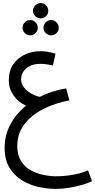

<svg xmlns="http://www.w3.org/2000/svg" viewBox="-20 -831 617 1245"><path d="M343 394Q289 394 231 381.5Q173 369 123 338.5Q73 308 41.5 256.5Q10 205 10 127Q10 46 47 -23.5Q84 -93 149 -146Q99 -167 68 -212Q37 -257 37 -310Q37 -373 66.5 -415Q96 -457 142.5 -478Q189 -499 241 -499Q289 -499 340 -483L323 -406Q281 -417 241 -417Q186 -417 151.5 -388.5Q117 -360 117 -316Q117 -286 136.5 -262.5Q156 -239 184 -223.5Q212 -208 238 -203Q316 -242 409 -258L430 -180Q333 -162 256.5 -122Q180 -82 136 -22.5Q92 37 92 115Q92 174 116 212.5Q140 251 178.5 272.5Q217 294 260.5 303Q304 312 343 312Q396 312 451 302.5Q506 293 551 274L577 344Q553 356 513.5 367.5Q474 379 429 386.5Q384 394 343 394ZM244 -712Q223 -712 208.5 -726.5Q194 -741 194 -761Q194 -781 208.5 -796Q223 -811 244 -811Q264 -811 278.5 -796Q293 -781 293 -761Q293 -741 278.5 -726.5Q264 -712 244 -712ZM176 -602Q155 -602 140.5 -616.5Q126 -631 126 -651Q126 -671 140.5 -686Q155 -701 176 -701Q196 -701 210.5 -686Q225 -671 225 -651Q225 -631 210.5 -616.5Q196 -602 176 -602ZM312 -602Q291 -602 276.5 -616.5Q262 -631 262 -651Q262 -671 276.5 -686Q291 -701 312 -701Q332 -701 346.5 -686Q361 -671 361 -651Q361 -631 346.5 -616.5Q332 -602 312 -602Z"/></svg>

Font: Go Noto Current
Style: Regular
Weight: 400
Designer: Monotype Design Team
Foundry: Monotype Imaging Inc.
Version: Version 2.007; ttfautohint (v1.8) -l 8 -r 50 -G 200 -x 14 -D